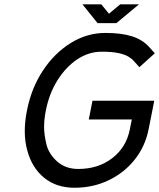

<svg xmlns="http://www.w3.org/2000/svg" viewBox="-20 -859 737 889"><path d="M408.2 -392.6H694.3L668 -259.8Q651.9 -180.2 603.3 -119.4Q554.7 -58.6 482.7 -24.2Q410.6 10.3 325.2 10.3Q240.7 10.3 184.1 -36.1Q127.4 -82.5 106 -163.6Q94.7 -204.6 94.7 -252Q94.7 -297.4 105 -348.1Q125.5 -452.1 179.2 -533Q232.9 -613.8 308.1 -660.2Q383.3 -706.5 467.8 -706.5Q542.5 -706.5 591.3 -690.9Q640.1 -675.3 670.4 -641.6L696.8 -612.3L625.5 -547.9L599.1 -577.1Q589.8 -587.9 573.5 -597.4Q557.1 -606.9 528.1 -613.3Q499 -619.6 450.2 -619.6Q391.1 -619.6 338.1 -584.5Q285.2 -549.3 246.6 -488Q208 -426.8 192.4 -348.1Q184.1 -307.1 184.1 -270.5Q184.1 -237.3 194.6 -192.1Q205.1 -147 244.1 -111.8Q283.2 -76.7 342.3 -76.7Q434.6 -76.7 499.5 -126.5Q564.5 -176.3 581.1 -259.8L590.3 -305.7H391.1ZM519 -752H431.6L361.8 -838.9H449.2L484.4 -795.4L536.6 -838.9H623.5Z"/></svg>

Font: Qaz
Style: Italic
Weight: 400
Italic angle: -11.25°
Designer: GGBotNet
Foundry: f0n7
Version: 0.70